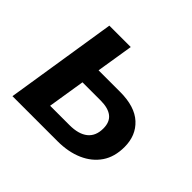

<svg xmlns="http://www.w3.org/2000/svg" viewBox="-120 -641 793 793"><g transform="rotate(45 276.5 -244.5)"><path d="M33 0 110 -489H235L209 -327H335Q421 -327 465 -286.5Q509 -246 509 -179Q509 -121 482 -81.5Q455 -42 407 -21Q359 0 296 0ZM171 -82H284Q337 -82 365 -104.5Q393 -127 393 -171Q393 -209 370 -227Q347 -245 303 -245H197Z"/></g></svg>

Font: Nunito Sans 12pt ExtraLight
Style: Italic
Weight: 200
Italic angle: -9°
Designer: Vernon Adams
Foundry: Vernon Adams
Version: Version 3.101;gftools[0.9.27]